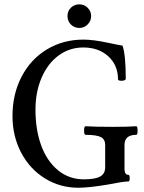

<svg xmlns="http://www.w3.org/2000/svg" viewBox="-20 -860 670 893"><path d="M349.1 -730Q325.2 -730 309.6 -746.1Q293.9 -762.2 293.9 -785.2Q293.9 -809.1 310.1 -824.5Q326.2 -839.8 349.1 -839.8Q372.1 -839.8 387.9 -823.7Q403.8 -807.6 403.8 -785.2Q403.8 -762.2 387.5 -746.1Q371.1 -730 349.1 -730ZM344.2 13.2Q258.8 13.2 188.5 -30.5Q118.2 -74.2 78.1 -150.6Q38.1 -227.1 38.1 -320.8Q38.1 -422.4 80.6 -503.7Q123 -585 198.5 -630.4Q273.9 -675.8 368.2 -675.8Q413.6 -675.8 481.9 -661.1Q539.6 -648.9 549.8 -647.9Q564.9 -605 564.9 -494.1Q564.9 -485.4 547.6 -484.4Q530.3 -483.4 528.8 -491.2Q528.8 -556.6 483.9 -597.9Q439 -639.2 367.2 -639.2Q303.7 -639.2 252.9 -602.1Q202.1 -564.9 173.6 -498.8Q145 -432.6 145 -350.1Q145 -256.8 171.4 -184.1Q197.8 -111.3 249.3 -68.6Q300.8 -25.9 370.1 -25.9Q422.9 -25.9 446 -39.1Q469.2 -52.2 469.2 -82V-186Q469.2 -211.4 449.5 -222.2Q429.7 -232.9 377.9 -232.9Q371.1 -232.9 371.1 -252.9Q371.1 -272.9 377.9 -272.9Q419.9 -270 503.9 -270Q576.7 -270 613.8 -272.9Q619.6 -272.9 619.9 -252.9Q620.1 -232.9 613.8 -232.9Q559.1 -232.9 559.1 -186V-74.2Q559.1 -46.9 577.1 -46.9Q583 -46.9 583.3 -31.5Q583.5 -16.1 577.1 -16.1Q553.7 -16.1 478 -1Q392.6 13.2 344.2 13.2Z"/></svg>

Font: Junicode SmCond Medium
Style: Regular
Weight: 500
Width: 4
Designer: Peter S. Baker
Version: Version 2.206